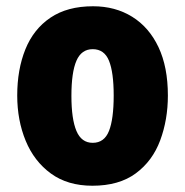

<svg xmlns="http://www.w3.org/2000/svg" viewBox="-20 -583 592 613"><path d="M516 -278Q516 -201 491.5 -135Q467 -69 413.5 -29.5Q360 10 275 10Q196 10 142.5 -29Q89 -68 62 -133.5Q35 -199 35 -278Q35 -361 61 -425.5Q87 -490 141 -526.5Q195 -563 277 -563Q348 -563 402 -529.5Q456 -496 486 -432.5Q516 -369 516 -278ZM208 -277Q208 -203 224 -165Q240 -127 276 -127Q313 -127 328 -165Q343 -203 343 -278Q343 -352 328 -389Q313 -426 276 -426Q240 -426 224 -389Q208 -352 208 -277Z"/></svg>

Font: Noto Sans Tamil Condensed Black
Style: Regular
Weight: 900
Width: 3
Designer: Jelle Bosma - Monotype Design Team
Foundry: Monotype Imaging Inc.
Version: Version 2.004; ttfautohint (v1.8.4.7-5d5b)